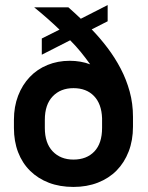

<svg xmlns="http://www.w3.org/2000/svg" viewBox="-20 -729 585 758"><path d="M145 -577 215 -612Q191 -635 166 -657Q141 -679 115 -700H250Q262 -689 274.5 -678Q287 -667 299 -655L405 -709V-645L342 -613Q375 -579 404.5 -540Q434 -501 456.5 -458Q479 -415 492 -367.5Q505 -320 505 -268V-229Q505 -175 488 -131Q471 -87 440.5 -56Q410 -25 366.5 -8Q323 9 270 9Q216 9 173 -7.5Q130 -24 99 -54.5Q68 -85 51.5 -128Q35 -171 35 -224V-256Q35 -308 51.5 -351Q68 -394 97.5 -425Q127 -456 167.5 -472.5Q208 -489 255 -489Q299 -489 336 -475Q319 -499 299.5 -523Q280 -547 257 -570L145 -513ZM270 -99Q322 -99 352.5 -131Q383 -163 383 -224V-262Q381 -319 351 -350Q321 -381 270 -381Q219 -381 188 -348.5Q157 -316 157 -256V-224Q157 -164 188 -131.5Q219 -99 270 -99Z"/></svg>

Font: PT Root UI Web Bold
Style: Regular
Weight: 700
Designer: Vitaly Kuzmin
Foundry: ParaType Ltd.
Version: Version 1.000W